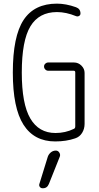

<svg xmlns="http://www.w3.org/2000/svg" viewBox="-20 -760 540 1045"><path d="M240.2 92.8Q245.1 79.1 256.8 69.3Q268.6 59.6 284.2 59.6Q295.9 59.6 302.7 70.3Q309.6 81.1 305.7 91.8L246.1 241.2Q236.3 265.6 211.9 264.6Q202.1 264.6 196.8 257.3Q191.4 250 194.3 241.2ZM280.3 9.8Q166 9.8 107.9 -81.1Q49.8 -171.9 49.8 -365.2Q49.8 -562.5 108.4 -651.4Q167 -740.2 290 -740.2Q338.9 -740.2 393.6 -720.7Q418 -711.9 418 -686.5Q418 -677.7 410.6 -673.3Q403.3 -668.9 394.5 -671.9Q339.8 -694.3 290 -694.3Q192.4 -694.3 145.5 -616.7Q98.6 -539.1 98.6 -365.2Q98.6 -194.3 145 -115.2Q191.4 -36.1 282.2 -36.1Q335.9 -36.1 381.8 -58.6Q389.6 -61.5 389.6 -72.3V-366.2Q389.6 -375 380.9 -375H242.2Q233.4 -375 226.6 -381.8Q219.7 -388.7 219.7 -397.9Q219.7 -407.2 226.6 -413.6Q233.4 -419.9 242.2 -419.9H382.8Q406.2 -419.9 423.3 -402.8Q440.4 -385.7 440.4 -363.3V-85.9Q440.4 -58.6 426.8 -36.6Q413.1 -14.6 388.7 -6.8Q340.8 9.8 280.3 9.8Z"/></svg>

Font: Rounded-X Mgen+ 2m light
Style: Regular
Weight: 200
Designer: [Source Han Sans]
Ryoko NISHIZUKA  (kana & ideographs); Paul D. Hunt (Latin, Greek & Cyrillic); Wenlong ZHANG  (bopomofo
Version: Version 1.059.20150602